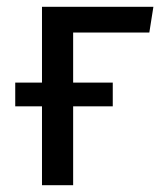

<svg xmlns="http://www.w3.org/2000/svg" viewBox="-20 -547 478 567"><path d="M196 0H104V-233H25V-303H104V-527H433L421 -451H196V-303H313V-233H196Z"/></svg>

Font: Trujillo
Style: Regular
Weight: 400
Designer: Fira Sans original fonts by bBox Type GmbH, Carrois Corporate GbR, & Edenspiekermann AG / Changes by Cristiano Sobral
Foundry: Fira Sans original fonts by bBox Type GmbH, Carrois Corporate GbR, & Edenspiekermann AG / Changes by Cristiano Sobral
Version: Version 4.301;October 17, 2021;FontCreator 14.0.0.2814 64-bi